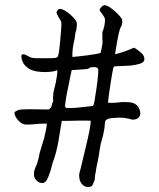

<svg xmlns="http://www.w3.org/2000/svg" viewBox="-20 -708 626 757"><path d="M203.1 -481.4 204.1 -482.4Q209 -484.4 209 -488.3Q210.9 -491.2 213.4 -510.3Q215.8 -529.3 217.8 -551.8Q219.7 -574.2 221.2 -594.2Q222.7 -614.3 221.7 -619.1Q221.7 -624 218.3 -628.4Q214.8 -632.8 212.9 -637.7Q210 -640.6 208 -646.5Q204.1 -651.4 203.1 -657.2Q202.1 -662.1 206.5 -667.5Q210.9 -672.9 217.8 -672.9Q223.6 -672.9 234.4 -667Q245.1 -661.1 255.4 -652.3Q265.6 -643.6 273.4 -634.3Q281.2 -625 282.2 -619.1Q284.2 -608.4 281.2 -590.8Q278.3 -584 276.9 -575.2Q275.4 -566.4 274.4 -555.7Q269.5 -537.1 267.1 -518.1Q264.6 -499 265.6 -483.4Q274.4 -484.4 290 -485.8Q305.7 -487.3 323.2 -489.7Q340.8 -492.2 356 -494.6Q371.1 -497.1 377 -500Q378.9 -507.8 380.4 -516.6Q381.8 -525.4 383.8 -534.2Q384.8 -543 383.8 -552.2Q382.8 -561.5 383.8 -571.3Q383.8 -575.2 383.8 -579.6Q383.8 -584 385.7 -586.9Q387.7 -589.8 388.2 -594.2Q388.7 -598.6 390.6 -601.6Q391.6 -609.4 393.1 -617.2Q394.5 -625 393.6 -632.8Q392.6 -639.6 389.2 -643.6Q385.7 -647.5 383.8 -652.3Q383.8 -653.3 380.9 -655.3Q378.9 -659.2 378.9 -659.2Q374 -662.1 373 -668.9Q373 -673.8 379.9 -680.7Q386.7 -687.5 392.6 -687.5Q399.4 -687.5 410.6 -680.7Q421.9 -673.8 432.6 -664.1Q443.4 -654.3 452.1 -644.5Q460.9 -634.8 461.9 -628.9Q462.9 -618.2 460 -608.4Q458 -603.5 455.6 -599.6Q453.1 -595.7 452.1 -590.8Q451.2 -588.9 448.2 -576.2Q445.3 -563.5 442.4 -547.4Q439.5 -531.2 437 -516.1Q434.6 -501 433.6 -494.1Q450.2 -498 466.3 -503.4Q482.4 -508.8 498 -515.6Q502.9 -518.6 506.8 -518.6Q508.8 -519.5 508.8 -519.5H512.7V-517.6Q521.5 -512.7 534.7 -501.5Q547.9 -490.2 548.8 -479.5Q551.8 -462.9 532.7 -457Q513.7 -451.2 492.2 -449.2Q481.4 -448.2 470.2 -448.2Q459 -448.2 450.2 -447.3Q439.5 -447.3 434.6 -446.3H430.7Q429.7 -445.3 428.7 -445.3Q426.8 -443.4 423.3 -423.8Q419.9 -404.3 416 -379.9Q412.1 -355.5 409.2 -333Q406.2 -310.5 406.2 -302.7H416H431.6L462.9 -305.7Q474.6 -305.7 486.3 -305.2Q498 -304.7 507.3 -300.8Q516.6 -296.9 523.4 -288.6Q530.3 -280.3 533.2 -264.6Q534.2 -251 525.4 -243.7Q516.6 -236.3 504.9 -236.3Q501 -236.3 498 -236.8Q495.1 -237.3 491.2 -239.3Q483.4 -241.2 473.1 -242.7Q462.9 -244.1 455.1 -244.1Q449.2 -244.1 440.9 -243.7Q432.6 -243.2 424.3 -242.7Q416 -242.2 408.7 -240.2Q401.4 -238.3 399.4 -235.4Q394.5 -232.4 394 -226.1Q393.6 -219.7 392.6 -211.9Q392.6 -205.1 391.1 -199.2Q389.6 -193.4 388.7 -186.5Q387.7 -179.7 386.2 -173.8Q384.8 -168 382.8 -161.1Q376 -140.6 373 -117.7Q370.1 -94.7 365.2 -71.3Q362.3 -60.5 360.4 -48.8Q358.4 -37.1 356.4 -24.4Q354.5 -18.6 354.5 -12.2Q354.5 -5.9 353.5 1Q351.6 4.9 348.1 14.2Q344.7 23.4 340.8 26.4Q335 29.3 328.1 29.3Q313.5 29.3 304.2 19Q294.9 8.8 293 -4.9Q291 -15.6 293 -25.4Q296.9 -37.1 303.7 -67.4Q310.5 -97.7 319.3 -132.8Q327.1 -164.1 332.5 -192.4Q337.9 -220.7 337.9 -231.4Q334 -232.4 325.2 -232.4H310.5H289.1L245.1 -231.4H223.6Q217.8 -193.4 210 -149.4Q202.1 -105.5 189.5 -71.3Q186.5 -64.5 183.6 -50.8Q180.7 -37.1 174.8 -22.5Q170.9 -9.8 164.1 2Q157.2 13.7 146.5 13.7Q134.8 13.7 125.5 4.9Q116.2 -3.9 114.3 -15.6Q112.3 -31.2 119.1 -45.9Q121.1 -51.8 124.5 -58.6Q127.9 -65.4 128.9 -73.2Q131.8 -81.1 133.3 -89.4Q134.8 -97.7 136.7 -106.4Q140.6 -118.2 145 -133.8Q149.4 -149.4 154.3 -164.1Q158.2 -180.7 161.1 -195.3Q164.1 -210 165 -220.7H159.2Q139.6 -220.7 121.1 -218.8Q102.5 -216.8 84 -216.8Q67.4 -216.8 53.2 -231.9Q39.1 -247.1 37.1 -260.7Q36.1 -266.6 44.9 -270.5Q51.8 -275.4 65.9 -276.4Q80.1 -277.3 87.9 -277.3Q106.4 -277.3 124 -276.9Q141.6 -276.4 161.1 -276.4Q164.1 -276.4 168.5 -276.4Q172.9 -276.4 175.8 -278.3Q176.8 -278.3 176.8 -281.2Q179.7 -282.2 180.7 -284.2Q181.6 -286.1 182.6 -288.1Q184.6 -293 185.5 -296.9Q186.5 -300.8 186.5 -302.7Q190.4 -306.6 189.5 -315.4Q189.5 -318.4 189 -322.3Q188.5 -326.2 189.5 -328.1Q189.5 -341.8 193.4 -355.5Q197.3 -369.1 200.2 -383.8Q203.1 -397.5 204.6 -409.2Q206.1 -420.9 206.1 -431.6Q196.3 -426.8 181.6 -425.3Q167 -423.8 159.2 -423.8Q145.5 -423.8 129.4 -425.8Q113.3 -427.7 100.1 -434.1Q86.9 -440.4 77.1 -451.7Q67.4 -462.9 64.5 -481.4Q63.5 -486.3 64.9 -490.2Q66.4 -494.1 73.2 -494.1Q75.2 -494.1 77.1 -493.2Q77.1 -493.2 82 -491.2Q84 -490.2 85.4 -489.3Q86.9 -488.3 89.8 -487.3Q101.6 -478.5 124 -478.5H179.7Q181.6 -478.5 190.4 -479Q199.2 -479.5 203.1 -480.5ZM348.6 -293.9Q350.6 -297.9 354 -318.4Q357.4 -338.9 360.8 -362.8Q364.3 -386.7 366.2 -407.7Q368.2 -428.7 367.2 -434.6Q367.2 -439.5 358.4 -442.4L355.5 -443.4H345.7Q343.8 -443.4 341.3 -442.9Q338.9 -442.4 336.9 -442.4Q335.9 -442.4 335.9 -441.9Q335.9 -441.4 335 -441.4L331.1 -438.5Q330.1 -438.5 329.1 -437.5Q323.2 -435.5 314 -435.1Q304.7 -434.6 295.9 -433.6Q287.1 -432.6 278.3 -432.6Q269.5 -432.6 262.7 -431.6Q260.7 -423.8 256.3 -401.9Q252 -379.9 247.1 -356.4Q242.2 -333 239.3 -313.5Q236.3 -293.9 236.3 -289.1Q236.3 -287.1 238.8 -284.7Q241.2 -282.2 242.2 -282.2H257.8Q280.3 -282.2 301.3 -285.2Q322.3 -288.1 344.7 -290H345.7H346.7V-292Z"/></svg>

Font: ToneOZ-YinPZ-Tsuipita-TC
Style: Regular
Weight: 400
Designer: ÂÆ£ÂøóÂáåJeffrey Xuan(jeffreyx@gmail.com, ToneOZ.com) ÈòøÂù§(cjkFonts)
Foundry: ToneOZ
Version: Version 0.24071